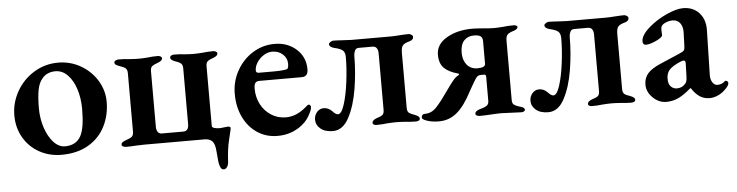

<svg xmlns="http://www.w3.org/2000/svg" viewBox="-40 -598 3526 919"><g transform="rotate(-5 1722.5 -138.0)"><path d="M27 -193Q27 -254 57.5 -308Q88 -362 141 -394.5Q194 -427 257 -427Q316 -427 365.5 -398.5Q415 -370 444 -322.5Q473 -275 473 -220Q473 -156 446 -102.5Q419 -49 365.5 -17.5Q312 14 236 14Q178 14 130 -12.5Q82 -39 54.5 -86.5Q27 -134 27 -193ZM332 -66Q353 -104 353 -196Q353 -248 339 -291.5Q325 -335 299.5 -361Q274 -387 241 -387Q201 -387 178 -360Q160 -340 153.5 -305Q147 -270 147 -217Q147 -168 161.5 -124Q176 -80 201 -52.5Q226 -25 256 -25Q309 -25 332 -66Z M981 116Q981 118 976 63Q974 28 961.5 14Q949 0 924 0H634L598 1Q570 3 547 3Q541 3 533.5 0Q526 -3 526 -9Q526 -16 532 -20.5Q538 -25 549 -29Q568 -35 577 -42Q586 -49 586 -67V-347Q586 -365 577 -372Q568 -379 549 -385Q538 -389 532 -393Q526 -397 526 -404Q526 -410 533 -413.5Q540 -417 547 -417Q576 -417 599 -414Q627 -412 644 -412Q661 -412 687 -414Q708 -417 736 -417Q743 -417 749 -413.5Q755 -410 755 -404Q755 -393 734 -385Q714 -378 705.5 -371.5Q697 -365 697 -347V-80Q697 -65 703.5 -55.5Q710 -46 723 -46H826Q852 -46 852 -80V-347Q852 -365 843 -372Q834 -379 815 -385Q794 -393 794 -404Q794 -410 800 -413.5Q806 -417 813 -417Q842 -417 863 -414Q891 -412 907 -412Q923 -412 951 -414Q974 -417 1002 -417Q1009 -417 1015 -413.5Q1021 -410 1021 -404Q1021 -393 1000 -385Q981 -379 972.5 -372Q964 -365 964 -347V-60Q964 -54 975 -50.5Q986 -47 1003 -47Q1009 -47 1021 -49Q1033 -51 1039 -51Q1053 -51 1053 -44Q1053 -37 1052 -35Q1051 -28 1040.5 13.5Q1030 55 1027 117Q1026 132 1019.5 141.5Q1013 151 1004 151Q994 151 989 142Q984 133 981 116Z M1087 -204Q1087 -264 1115.5 -315Q1144 -366 1192 -396Q1240 -426 1297 -426Q1360 -426 1402 -388Q1444 -350 1444 -292Q1444 -274 1436.5 -265Q1429 -256 1413 -256H1210Q1196 -256 1190 -248Q1184 -240 1184 -221Q1184 -179 1202 -145Q1220 -111 1251.5 -91Q1283 -71 1322 -71Q1374 -71 1422 -114Q1430 -122 1435 -122Q1439 -122 1442 -118.5Q1445 -115 1445 -110Q1445 -97 1433 -76Q1415 -38 1372 -12Q1329 14 1274 14Q1220 14 1177.5 -14Q1135 -42 1111 -91.5Q1087 -141 1087 -204ZM1281 -295Q1325 -295 1345 -300Q1354 -302 1354 -326Q1354 -353 1333.5 -371.5Q1313 -390 1283 -390Q1262 -390 1242 -377.5Q1222 -365 1209.5 -345.5Q1197 -326 1197 -307Q1197 -295 1211 -295Z M1459 -48Q1459 -68 1472 -83.5Q1485 -99 1505 -99Q1527 -99 1545 -81Q1551 -74 1558 -69Q1565 -64 1571 -64Q1588 -64 1602 -108Q1616 -152 1624 -215.5Q1632 -279 1632 -333Q1632 -357 1620 -366.5Q1608 -376 1580 -382Q1557 -388 1557 -402Q1557 -407 1565 -412Q1573 -417 1578 -417Q1596 -417 1624 -415Q1652 -413 1666 -413H1854Q1870 -413 1896 -415Q1924 -417 1941 -417Q1947 -417 1954 -412.5Q1961 -408 1961 -402Q1961 -394 1955.5 -389Q1950 -384 1942 -382Q1919 -376 1910 -366.5Q1901 -357 1901 -330V-66Q1901 -48 1909.5 -41.5Q1918 -35 1937 -29Q1947 -25 1953 -20.5Q1959 -16 1959 -9Q1959 -3 1953 0Q1947 3 1940 3Q1913 3 1890 0Q1862 -2 1845 -2Q1828 -2 1800 0Q1778 3 1750 3Q1743 3 1737.5 0Q1732 -3 1732 -9Q1732 -21 1753 -29Q1773 -35 1781.5 -41.5Q1790 -48 1790 -66V-337Q1790 -353 1783.5 -362.5Q1777 -372 1764 -372H1697Q1684 -372 1678.5 -360.5Q1673 -349 1673 -336Q1673 -258 1660 -178Q1647 -98 1617.5 -42Q1588 14 1540 14Q1502 14 1480.5 -4Q1459 -22 1459 -48Z M1969 -13Q1969 -30 1988 -30Q2018 -30 2042.5 -56.5Q2067 -83 2103 -135Q2124 -165 2136 -179Q2148 -193 2160 -199Q2165 -202 2165 -204.5Q2165 -207 2161 -208Q2116 -220 2094 -242Q2072 -264 2072 -306Q2072 -356 2123 -386Q2174 -416 2246 -416Q2262 -416 2279 -414.5Q2296 -413 2303 -413Q2327 -410 2351 -410Q2368 -410 2394 -412Q2413 -415 2445 -415Q2452 -415 2457.5 -412.5Q2463 -410 2463 -405Q2463 -396 2445 -389Q2423 -383 2414 -374.5Q2405 -366 2405 -346V-60Q2405 -44 2412 -38Q2419 -32 2430.5 -28Q2442 -24 2446 -23Q2454 -21 2459 -17Q2464 -13 2464 -8Q2464 -3 2458.5 0Q2453 3 2447 3Q2430 3 2398 1Q2364 -1 2350 -1Q2332 -1 2300 1Q2268 3 2246 3Q2239 3 2232.5 0Q2226 -3 2226 -9Q2226 -21 2246 -28Q2272 -35 2282.5 -42Q2293 -49 2293 -65V-182Q2293 -192 2284 -192H2276Q2265 -192 2261 -191Q2252 -190 2243 -177Q2234 -164 2209 -119Q2174 -51 2136.5 -19.5Q2099 12 2050 12Q2018 12 1993.5 4Q1969 -4 1969 -13ZM2293 -244V-352Q2293 -369 2283.5 -376Q2274 -383 2251 -383Q2222 -383 2204 -364Q2186 -345 2186 -305Q2186 -270 2204.5 -247.5Q2223 -225 2256 -225Q2293 -225 2293 -244Z M2494 -48Q2494 -68 2507 -83.5Q2520 -99 2540 -99Q2562 -99 2580 -81Q2586 -74 2593 -69Q2600 -64 2606 -64Q2623 -64 2637 -108Q2651 -152 2659 -215.5Q2667 -279 2667 -333Q2667 -357 2655 -366.5Q2643 -376 2615 -382Q2592 -388 2592 -402Q2592 -407 2600 -412Q2608 -417 2613 -417Q2631 -417 2659 -415Q2687 -413 2701 -413H2889Q2905 -413 2931 -415Q2959 -417 2976 -417Q2982 -417 2989 -412.5Q2996 -408 2996 -402Q2996 -394 2990.5 -389Q2985 -384 2977 -382Q2954 -376 2945 -366.5Q2936 -357 2936 -330V-66Q2936 -48 2944.5 -41.5Q2953 -35 2972 -29Q2982 -25 2988 -20.5Q2994 -16 2994 -9Q2994 -3 2988 0Q2982 3 2975 3Q2948 3 2925 0Q2897 -2 2880 -2Q2863 -2 2835 0Q2813 3 2785 3Q2778 3 2772.5 0Q2767 -3 2767 -9Q2767 -21 2788 -29Q2808 -35 2816.5 -41.5Q2825 -48 2825 -66V-337Q2825 -353 2818.5 -362.5Q2812 -372 2799 -372H2732Q2719 -372 2713.5 -360.5Q2708 -349 2708 -336Q2708 -258 2695 -178Q2682 -98 2652.5 -42Q2623 14 2575 14Q2537 14 2515.5 -4Q2494 -22 2494 -48Z M3049 -76Q3049 -109 3068 -130.5Q3087 -152 3129 -170L3222 -210Q3242 -218 3246.5 -224.5Q3251 -231 3251 -251L3253 -310Q3254 -338 3241 -355Q3228 -372 3204 -372Q3191 -372 3177 -367Q3163 -362 3155 -354Q3148 -348 3148 -331L3149 -306Q3149 -296 3118.5 -281.5Q3088 -267 3068 -267Q3061 -267 3057 -272Q3053 -277 3053 -284Q3053 -315 3097 -352Q3133 -383 3180.5 -404.5Q3228 -426 3260 -426Q3308 -426 3337 -394.5Q3366 -363 3365 -312L3360 -98Q3359 -76 3368.5 -61Q3378 -46 3392 -46Q3414 -46 3426 -58Q3430 -62 3433 -62Q3438 -62 3441.5 -58.5Q3445 -55 3445 -50Q3445 -39 3429 -23Q3412 -5 3391 4.5Q3370 14 3350 14Q3323 14 3302.5 0.5Q3282 -13 3264 -41H3261Q3228 -12 3200.5 1Q3173 14 3142 14Q3106 14 3077.5 -14Q3049 -42 3049 -76ZM3238 -64Q3247 -71 3248 -95L3250 -159V-163Q3250 -176 3241 -176Q3235 -176 3226 -172Q3188 -156 3172.5 -139.5Q3157 -123 3157 -96Q3157 -70 3169 -58Q3181 -46 3198 -46Q3223 -46 3238 -64Z"/></g></svg>

Font: EB Garamond SemiBold
Style: Regular
Weight: 600
Designer: Georg Duffner and Octavio Pardo
Foundry: Georg Duffner
Version: Version 1.000